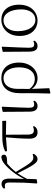

<svg xmlns="http://www.w3.org/2000/svg" viewBox="1026 -1592 771 2863"><g transform="rotate(-90 1411.5 -160.5)"><path d="M471 14C501 14 531 -7 549 -43L541 -60C529 -54 510 -49 491 -49C437 -49 406 -97 279 -310C320 -362 360 -402 402 -438L465 -442C512 -444 536 -458 536 -489C536 -513 522 -522 506 -526C474 -524 438 -514 393 -475C313 -407 232 -304 175 -187C177 -257 180 -330 180 -395C181 -489 153 -523 97 -523C67 -523 44 -506 30 -488L38 -470C48 -472 59 -474 70 -474C108 -474 122 -456 122 -402L119 -187L107 2L117 10L171 0C174 -48 175 -95 176 -143C208 -205 227 -236 259 -283C378 -45 417 14 471 14Z M873 14C915 14 943 -5 962 -37L955 -55C939 -46 922 -41 899 -41C861 -41 838 -59 836 -130L834 -458L1042 -454L1040 -512H820C711 -512 647 -501 584 -468L590 -441L795 -457C786 -344 775 -221 775 -111C775 -20 810 14 873 14Z M1264 14C1301 14 1330 -10 1342 -32L1334 -49C1320 -42 1307 -36 1287 -36C1255 -36 1236 -51 1236 -116C1236 -195 1242 -282 1252 -514L1243 -520L1175 -505L1178 -110C1178 -19 1211 14 1264 14Z M1448 198 1459 205 1528 189 1517 -72C1554 -16 1612 14 1677 14C1802 14 1910 -94 1910 -263C1910 -434 1814 -526 1682 -526C1542 -526 1453 -432 1453 -246V0ZM1517 -107 1518 -292C1519 -418 1581 -494 1678 -494C1769 -494 1839 -412 1839 -262C1839 -114 1774 -27 1665 -27C1602 -27 1553 -57 1517 -107Z M2159 14C2196 14 2225 -10 2237 -32L2229 -49C2215 -42 2202 -36 2182 -36C2150 -36 2131 -51 2131 -116C2131 -195 2137 -282 2147 -514L2138 -520L2070 -505L2073 -110C2073 -19 2106 14 2159 14Z M2537 14C2651 14 2773 -73 2773 -261C2773 -435 2677 -526 2545 -526C2431 -526 2307 -435 2307 -256C2307 -68 2418 14 2537 14ZM2545 -18C2459 -18 2378 -102 2378 -285C2378 -408 2444 -494 2538 -494C2641 -494 2703 -389 2703 -227C2703 -109 2647 -18 2545 -18Z"/></g></svg>

Font: Noto Serif SC Light
Style: Regular
Weight: 300
Designer: Ryoko NISHIZUKA 西塚涼子 (kana & ideographs); Frank Grießhammer (Latin, Greek & Cyrillic); Wenlong ZHANG 张文龙 (bopomofo); San
Foundry: Adobe
Version: Version 2.001;hotconv 1.1.0;makeotfexe 2.6.0